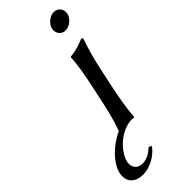

<svg xmlns="http://www.w3.org/2000/svg" viewBox="-329 -653 911 911"><g transform="rotate(-45 126.0 -198.0)"><path d="M22 225C57 225 112 205 146 158L132 150C109 171 85 186 56 186C20 186 3 159 10 127C21 77 88 4 166 1C177 2 181 3 181 3L184 0C188 -57 196 -104 212 -180L227 -251C243 -326 254 -368 275 -429C277 -436 274 -439 268 -439C241 -429 215 -417 174 -414L171 -411C170 -368 160 -310 144 -235L132 -180C117 -106 104 -56 85 -3C14 29 -42 90 -53 140C-64 194 -32 225 22 225ZM204 -570C199 -543 217 -519 244 -519C271 -519 301 -543 306 -570C312 -597 293 -621 266 -621C239 -621 210 -597 204 -570Z"/></g></svg>

Font: Libertinus Sans
Style: Italic
Weight: 400
Italic angle: -12°
Designer: Philipp H. Poll, Khaled Hosny
Foundry: Caleb Maclennan
Version: Version 7.050;RELEASE